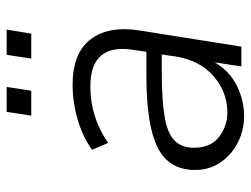

<svg xmlns="http://www.w3.org/2000/svg" viewBox="-106 -620 735 562"><g transform="rotate(-90 261.0 -339.5)"><path d="M202 8Q161 8 125 -10Q89 -28 66.5 -60.5Q44 -93 44 -136Q44 -212 109.5 -245Q175 -278 319 -278H390L395 -313Q406 -376 380 -409Q354 -442 288 -442Q198 -442 123 -390L103 -437Q138 -463 189.5 -478.5Q241 -494 293 -494Q387 -494 427 -440.5Q467 -387 452 -296L405 0H347L359 -78Q333 -34 290 -13Q247 8 202 8ZM213 -41Q271 -41 317.5 -80.5Q364 -120 376 -191L382 -233H333Q248 -233 199 -224.5Q150 -216 129.5 -195Q109 -174 109 -139Q109 -90 140.5 -65.5Q172 -41 213 -41ZM370 -615 381 -687H455L443 -615ZM203 -615 214 -687H287L276 -615Z"/></g></svg>

Font: Nunito Sans Light
Style: Italic
Weight: 300
Italic angle: -9°
Designer: Vernon Adams
Foundry: Vernon Adams
Version: Version 3.006; ttfautohint (v1.8.3)